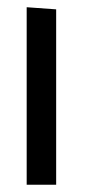

<svg xmlns="http://www.w3.org/2000/svg" viewBox="-20 -526 240 534"><path d="M136.2 -500V-12.2H54.2V-505.9Z"/></svg>

Font: Englebert
Style: Regular
Weight: 400
Designer: Astigmatic (AOETI)
Foundry: Astigmatic (AOETI)
Version: Version 1.000